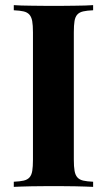

<svg xmlns="http://www.w3.org/2000/svg" viewBox="-20 -728 416 748"><path d="M342.8 -688Q318.8 -687 304 -683.6Q289.1 -680.2 281 -671.1Q272.9 -662.1 270.3 -645.8Q267.6 -629.4 267.6 -602.1V-106Q267.6 -78.6 270.5 -62.3Q273.4 -45.9 281.5 -36.9Q289.6 -27.8 304.2 -24.4Q318.8 -21 342.8 -20V0Q329.1 -0.5 311.5 -1.2Q293.9 -2 274.2 -2.2Q254.4 -2.4 233.4 -2.7Q212.4 -2.9 191.4 -2.9Q167.5 -2.9 144.5 -2.7Q121.6 -2.4 101.1 -2.2Q80.6 -2 63.5 -1.2Q46.4 -0.5 33.7 0V-20Q57.6 -21 72.3 -24.4Q86.9 -27.8 95 -36.9Q103 -45.9 105.7 -62.3Q108.4 -78.6 108.4 -106V-602.1Q108.4 -629.4 105.5 -645.8Q102.5 -662.1 94.5 -671.1Q86.4 -680.2 71.8 -683.6Q57.1 -687 33.7 -688V-708Q46.4 -707 63.5 -706.5Q80.6 -706.1 101.1 -705.8Q121.6 -705.6 144.5 -705.3Q167.5 -705.1 191.4 -705.1Q212.4 -705.1 233.4 -705.3Q254.4 -705.6 274.2 -705.8Q293.9 -706.1 311.5 -706.5Q329.1 -707 342.8 -708Z"/></svg>

Font: SVN-Playfair Display
Style: Bold
Weight: 700
Designer: Claus Eggers Sørensen
Foundry: Claus Eggers Sørensen
Version: Version 1.004;PS 001.004;hotconv 1.0.70;makeotf.lib2.5.58329